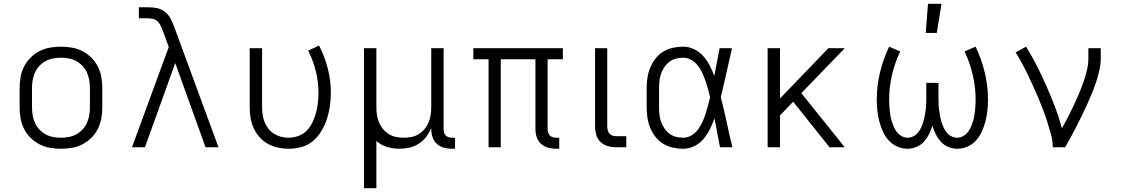

<svg xmlns="http://www.w3.org/2000/svg" viewBox="-20 -773 5890 1008"><path d="M300 8Q271 8 242 3Q213 -2 187 -15.5Q161 -29 140 -50Q119 -71 106 -97Q93 -123 88 -152Q83 -181 83 -210V-310Q83 -339 88 -368Q93 -397 106 -423Q119 -449 140 -470Q161 -491 187 -504.5Q213 -518 242 -523Q271 -528 300 -528Q329 -528 358 -523Q387 -518 413 -504.5Q439 -491 460 -470Q481 -449 494 -423Q507 -397 512 -368Q517 -339 517 -310V-210Q517 -181 512 -152Q507 -123 494 -97Q481 -71 460 -50Q439 -29 413 -15.5Q387 -2 358 3Q329 8 300 8ZM300 -50Q321 -50 342 -54Q363 -58 381 -68Q399 -78 413.5 -93.5Q428 -109 436.5 -128Q445 -147 448.5 -168Q452 -189 452 -210V-310Q452 -331 448.5 -352Q445 -373 436.5 -392Q428 -411 413.5 -426.5Q399 -442 381 -452Q363 -462 342 -466Q321 -470 300 -470Q279 -470 258 -466Q237 -462 219 -452Q201 -442 186.5 -426.5Q172 -411 163.5 -392Q155 -373 151.5 -352Q148 -331 148 -310V-210Q148 -189 151.5 -168Q155 -147 163.5 -128Q172 -109 186.5 -93.5Q201 -78 219 -68Q237 -58 258 -54Q279 -50 300 -50Z M673 0 866 -526 835 -611Q830 -624 824 -637Q818 -650 808 -660Q798 -670 784 -673.5Q770 -677 755 -677H709V-735H755Q779 -735 803 -730.5Q827 -726 846 -711Q865 -696 876 -674.5Q887 -653 895 -631L1127 0H1059L900 -442L741 0Z M1496 8Q1468 8 1440 2Q1412 -4 1387 -17.5Q1362 -31 1343 -52.5Q1324 -74 1312 -100Q1300 -126 1295.5 -154Q1291 -182 1291 -210V-520H1356V-210Q1356 -190 1359 -170Q1362 -150 1369.5 -131.5Q1377 -113 1389.5 -97Q1402 -81 1419 -70.5Q1436 -60 1455.5 -55Q1475 -50 1495 -50Q1522 -50 1547.5 -59.5Q1573 -69 1591 -88Q1609 -107 1620.5 -131Q1632 -155 1639 -180.5Q1646 -206 1649 -232.5Q1652 -259 1652 -285Q1652 -343 1638 -399.5Q1624 -456 1598 -507L1655 -534Q1685 -476 1701 -413Q1717 -350 1717 -285Q1717 -250 1712 -216Q1707 -182 1696.5 -149Q1686 -116 1668 -86Q1650 -56 1624 -33.5Q1598 -11 1564 -1.5Q1530 8 1496 8Z M1891 215V-520H1956V-210Q1956 -190 1959 -169.5Q1962 -149 1970 -130Q1978 -111 1991 -95.5Q2004 -80 2021.5 -69Q2039 -58 2059.5 -54Q2080 -50 2100 -50Q2120 -50 2140.5 -54Q2161 -58 2178.5 -69Q2196 -80 2209 -95.5Q2222 -111 2230 -130Q2238 -149 2241 -169.5Q2244 -190 2244 -210V-520H2309V-94Q2309 -85 2311.5 -76.5Q2314 -68 2320.5 -61.5Q2327 -55 2335.5 -52.5Q2344 -50 2353 -50H2369V8H2353Q2332 8 2311 2.5Q2290 -3 2274 -17.5Q2258 -32 2251 -52.5Q2244 -73 2244 -94V-101Q2234 -76 2217.5 -54.5Q2201 -33 2178.5 -18.5Q2156 -4 2129.5 2Q2103 8 2077 8Q2044 8 2012 -1.5Q1980 -11 1956 -33V215Z M2900 8Q2878 8 2857.5 2.5Q2837 -3 2821 -17.5Q2805 -32 2798 -52.5Q2791 -73 2791 -94V-462H2609V0H2545V-462H2465V-520H2935V-462H2855V-94Q2855 -85 2858 -76.5Q2861 -68 2867 -61.5Q2873 -55 2882 -52.5Q2891 -50 2900 -50H2916V8Z M3213 0Q3191 0 3169.5 -6.5Q3148 -13 3132 -28.5Q3116 -44 3110 -65.5Q3104 -87 3104 -109V-520H3168V-109Q3168 -100 3170.5 -90Q3173 -80 3179 -72.5Q3185 -65 3194 -61.5Q3203 -58 3213 -58H3268V0Z M3567 8Q3539 8 3512 2Q3485 -4 3461.5 -18.5Q3438 -33 3421 -55Q3404 -77 3393.5 -102.5Q3383 -128 3379 -155.5Q3375 -183 3375 -210V-310Q3375 -337 3379 -364.5Q3383 -392 3393.5 -417.5Q3404 -443 3421 -465Q3438 -487 3461.5 -501.5Q3485 -516 3512 -522Q3539 -528 3567 -528Q3597 -528 3624.5 -514.5Q3652 -501 3672 -478.5Q3692 -456 3706 -429Q3720 -402 3730 -374Q3737 -410 3744 -447Q3751 -484 3758 -520H3823Q3808 -456 3794 -391.5Q3780 -327 3764 -263Q3781 -198 3795 -132Q3809 -66 3825 0H3760Q3753 -38 3745.5 -76Q3738 -114 3731 -152Q3721 -123 3707 -95Q3693 -67 3673.5 -43.5Q3654 -20 3625.5 -6Q3597 8 3567 8ZM3567 -50Q3590 -50 3610 -62Q3630 -74 3644 -92.5Q3658 -111 3667.5 -132Q3677 -153 3684 -174.5Q3691 -196 3697 -218.5Q3703 -241 3708 -263Q3703 -285 3697 -306.5Q3691 -328 3683.5 -349.5Q3676 -371 3666.5 -391.5Q3657 -412 3643 -429.5Q3629 -447 3609 -458.5Q3589 -470 3567 -470Q3547 -470 3528 -465Q3509 -460 3494 -448.5Q3479 -437 3468 -420.5Q3457 -404 3450.5 -386Q3444 -368 3442 -348.5Q3440 -329 3440 -310V-210Q3440 -191 3442 -171.5Q3444 -152 3450.5 -134Q3457 -116 3468 -99.5Q3479 -83 3494 -71.5Q3509 -60 3528 -55Q3547 -50 3567 -50Z M4010 0V-520H4075V-256L4329 -520H4415L4187 -284L4415 0H4335L4144 -239L4075 -167V0Z M4744 8Q4716 8 4689.5 -4Q4663 -16 4644.5 -37Q4626 -58 4614.5 -84Q4603 -110 4596 -137.5Q4589 -165 4586 -193Q4583 -221 4583 -250Q4583 -322 4600 -392.5Q4617 -463 4648 -528L4706 -503Q4678 -444 4663 -379.5Q4648 -315 4648 -250Q4648 -235 4649 -219.5Q4650 -204 4651.5 -189Q4653 -174 4656 -159Q4659 -144 4664 -129.5Q4669 -115 4675.5 -101Q4682 -87 4692 -75.5Q4702 -64 4716 -57Q4730 -50 4745 -50Q4761 -50 4775.5 -57.5Q4790 -65 4800 -77.5Q4810 -90 4816.5 -104.5Q4823 -119 4827.5 -134Q4832 -149 4835 -165Q4838 -181 4840 -196.5Q4842 -212 4842.5 -228Q4843 -244 4843 -260V-338H4907V-260Q4907 -244 4907.5 -228Q4908 -212 4910 -196.5Q4912 -181 4915 -165Q4918 -149 4922.5 -134Q4927 -119 4933.5 -104.5Q4940 -90 4950 -77.5Q4960 -65 4974.5 -57.5Q4989 -50 5005 -50Q5020 -50 5034 -57Q5048 -64 5058 -75.5Q5068 -87 5074.5 -101Q5081 -115 5086 -129.5Q5091 -144 5094 -159Q5097 -174 5098.5 -189Q5100 -204 5101 -219.5Q5102 -235 5102 -250Q5102 -315 5087 -379.5Q5072 -444 5044 -503L5102 -528Q5133 -463 5150 -392.5Q5167 -322 5167 -250Q5167 -221 5164 -193Q5161 -165 5154 -137.5Q5147 -110 5135.5 -84Q5124 -58 5105.5 -37Q5087 -16 5060.5 -4Q5034 8 5006 8Q4982 8 4959 -1.5Q4936 -11 4920 -28.5Q4904 -46 4893 -68Q4882 -90 4875 -113Q4868 -90 4857 -68Q4846 -46 4830 -28.5Q4814 -11 4791 -1.5Q4768 8 4744 8ZM4840 -600 4852 -753H4923L4898 -600Z M5507 0Q5507 -34 5498 -66.5Q5489 -99 5479 -131Q5469 -163 5457 -194.5Q5445 -226 5432 -257Q5419 -288 5405 -318.5Q5391 -349 5376.5 -379.5Q5362 -410 5346 -439.5Q5330 -469 5312 -498L5367 -528Q5398 -478 5424.5 -425.5Q5451 -373 5474.5 -319.5Q5498 -266 5519 -211Q5540 -156 5555 -99Q5571 -128 5586.5 -157.5Q5602 -187 5616 -217Q5630 -247 5643 -277.5Q5656 -308 5667 -339Q5678 -370 5686 -402.5Q5694 -435 5694 -468V-520H5759V-468Q5759 -436 5752 -405Q5745 -374 5735 -343.5Q5725 -313 5713 -284Q5701 -255 5688 -226Q5675 -197 5661 -168.5Q5647 -140 5632.5 -111.5Q5618 -83 5603 -55.5Q5588 -28 5572 0Z"/></svg>

Font: Iosevka Aile Light
Style: Regular
Weight: 300
Designer: Belleve Invis
Foundry: Belleve Invis
Version: Version 27.3.5; ttfautohint (v1.8.4)